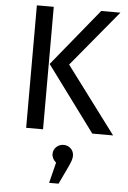

<svg xmlns="http://www.w3.org/2000/svg" viewBox="-63 -734 716 1076"><g transform="rotate(5 294.5 -196.5)"><path d="M472 0H589L309 -374L570 -689H462L200 -368ZM100 -689V0H195V-689ZM255 296H308L349 210C370 166 375 150 375 133C375 101 350 77 318 77C286 77 260 101 260 133C260 152 270 168 284 180Z"/></g></svg>

Font: FiraGO Unicode
Style: Regular
Weight: 400
Designer: bBox Type
Foundry: bBox Type GmbH
Version: Version 1.001;PS 001.001;hotconv 1.0.88;makeotf.lib2.5.64775